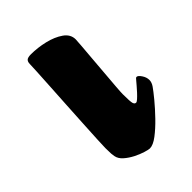

<svg xmlns="http://www.w3.org/2000/svg" viewBox="-167 -596 684 684"><g transform="rotate(-45 175.0 -254.5)"><path d="M178.4 13.8Q172.1 13.8 155.6 8.7Q139 3.7 120 -5.9Q101.1 -15.6 86.8 -28.3Q72.5 -40.9 69.7 -56.3Q68.5 -61.3 67.7 -71Q67 -80.7 67 -99.3Q67.2 -110.9 68.7 -142.4Q70.2 -174 72.7 -217.5Q75.2 -261 77.8 -307.3Q80.5 -353.7 83 -395.7Q85.5 -437.8 87 -466.1Q88.5 -494.5 88.5 -500.9Q88.5 -512.4 94.1 -517.8Q99.8 -523.2 115.3 -523.2Q149 -523.2 183.9 -515Q218.8 -506.7 242.6 -490.1Q266.3 -473.5 266.3 -447.9Q266.3 -441.5 264.2 -416.6Q262.1 -391.6 259.3 -357.6Q256.6 -323.6 253.7 -288.9Q250.8 -254.1 248.7 -227.6Q246.6 -201.1 246.6 -191.7Q246.6 -153.9 249.3 -145.1Q252.1 -136.2 258.8 -136.2Q262.8 -136.2 270.2 -142.9Q277.7 -149.6 286.3 -158.9Q295 -168.1 302.6 -177.3Q310.1 -186.5 314.4 -191.2Q318.6 -196.2 320.5 -198.2Q322.4 -200.2 325.1 -200.2Q331.9 -200.2 340.8 -186.9Q349.7 -173.7 349.7 -159.9Q349.7 -147.6 340.7 -134.8Q331.7 -121.8 311.6 -97.4Q291.4 -73 266.8 -47.5Q242.2 -22 218.7 -4.1Q195.2 13.8 178.4 13.8Z"/></g></svg>

Font: Briem Hand Thin
Style: Regular
Weight: 100
Designer: Gunnlaugur SE Briem, Eben Sorkin
Foundry: Sorkin Type Co.
Version: Version 1.003